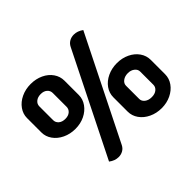

<svg xmlns="http://www.w3.org/2000/svg" viewBox="-167 -979 1255 1255"><g transform="rotate(-45 460.5 -351.0)"><path d="M571 -696Q581 -716 599.5 -727Q618 -738 642 -738Q675 -738 707 -715L353 -5Q343 15 324.5 25.5Q306 36 284 36Q249 36 218 12ZM40 -435V-568Q40 -606 63 -638.5Q86 -671 126 -690Q166 -709 214 -709Q262 -709 301.5 -690.5Q341 -672 363.5 -639.5Q386 -607 386 -568V-435Q386 -397 363 -364.5Q340 -332 301 -313Q262 -294 214 -294Q166 -294 126 -313Q86 -332 63 -364.5Q40 -397 40 -435ZM275 -438V-565Q275 -587 258.5 -601.5Q242 -616 214 -616Q186 -616 168.5 -601.5Q151 -587 151 -565V-438Q151 -416 168 -401.5Q185 -387 214 -387Q242 -387 258.5 -401.5Q275 -416 275 -438ZM535 -133V-265Q535 -304 558 -336.5Q581 -369 621 -388Q661 -407 709 -407Q757 -407 796.5 -388Q836 -369 858.5 -336.5Q881 -304 881 -265V-133Q881 -94 858 -61.5Q835 -29 795.5 -10Q756 9 709 9Q661 9 621 -10Q581 -29 558 -61.5Q535 -94 535 -133ZM778 -138V-260Q778 -281 759.5 -295.5Q741 -310 714 -310Q685 -310 666 -295.5Q647 -281 647 -260V-138Q647 -117 665.5 -102.5Q684 -88 714 -88Q743 -88 760.5 -102.5Q778 -117 778 -138Z"/></g></svg>

Font: K2D SemiBold
Style: Regular
Weight: 600
Designer: Katatrad Aksorn Co.,Ltd.
Foundry: Cadson Demak Co.,Ltd.
Version: Version 1.000; ttfautohint (v1.6)